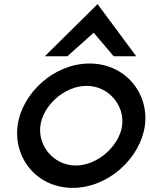

<svg xmlns="http://www.w3.org/2000/svg" viewBox="-20 -897 723 928"><path d="M305.5 -625 432.9 -739 529.5 -625H638.5L451.6 -877L196.5 -625ZM398.2 -482C505.2 -482 583.3 -387 570.2 -290C557.1 -193 453.1 -97 346.1 -97C239.1 -97 162.1 -193 175.2 -290C188.3 -387 291.2 -482 398.2 -482ZM331.5 11C504.5 11 659.1 -134 680.2 -290C701.3 -446 585.8 -590 412.8 -590C239.8 -590 86.3 -446 65.2 -290C44.1 -134 157.5 11 331.5 11Z"/></svg>

Font: Charger
Style: ExBdIt
Weight: 400
Designer: Jasper
Foundry: Cannot Into Space Fonts
Version: Version 0.99